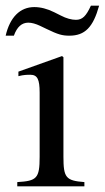

<svg xmlns="http://www.w3.org/2000/svg" viewBox="-45 -658 370 678"><path d="M253 0V-15C187 -20 179 -31 179 -105V-456L174 -460L20 -405V-389C38 -394 53 -394 62 -394C87 -394 95 -378 95 -331V-104C95 -28 85 -19 16 -15V0ZM276 -638C259 -601 246 -588 223 -588C208 -588 189 -593 170 -603L146 -615C122 -627 98 -633 76 -633C26 -633 -10 -597 -25 -532H4C15 -563 32 -578 55 -578C67 -578 81 -574 96 -567L119 -556C160 -536 175 -532 200 -532C255 -532 284 -562 305 -638Z"/></svg>

Font: XITS Math
Style: Regular
Weight: 400
Designer: MicroPress Inc., with final additions and corrections provided by Coen Hoffman, Elsevier (retired)
Version: Version 1.302